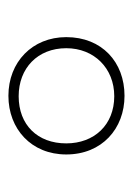

<svg xmlns="http://www.w3.org/2000/svg" viewBox="52 -816 323 468"><g transform="rotate(-90 214.0 -582.5)"><path d="M214 -441C296 -441 357 -496 357 -583C357 -666 296 -724 214 -724C133 -724 71 -668 71 -583C71 -496 134 -441 214 -441ZM213 -466C143 -466 98 -515 98 -583C98 -653 143 -699 213 -699C281 -699 330 -653 330 -583C330 -515 281 -466 213 -466Z"/></g></svg>

Font: Noto Sans Ethiopic Thin
Style: Regular
Weight: 100
Designer: Monotype Design Team
Foundry: Monotype Imaging Inc.
Version: Version 2.102